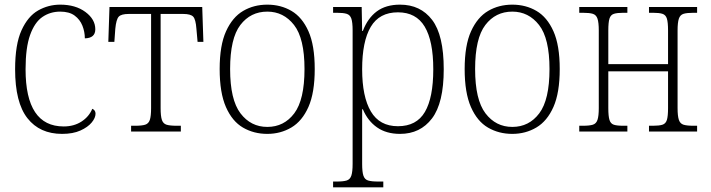

<svg xmlns="http://www.w3.org/2000/svg" viewBox="-20 -566 3057 826"><path d="M247 10Q151 10 98 -57.5Q45 -125 45 -268Q45 -375 72.5 -435.5Q100 -496 144 -521Q188 -546 239 -546Q305 -546 347.5 -514.5Q390 -483 390 -440Q390 -402 345 -401Q345 -429 334.5 -455.5Q324 -482 301 -499Q278 -516 239 -516Q196 -516 162.5 -493Q129 -470 109.5 -415.5Q90 -361 90 -268Q90 -22 254 -22Q298 -22 330.5 -43Q363 -64 377 -98Q391 -92 391 -77Q391 -59 374.5 -39Q358 -19 326 -4.5Q294 10 247 10Z M544 0V-25H562Q590 -25 604.5 -29.5Q619 -34 624.5 -50Q630 -66 630 -101V-506H534Q502 -506 491 -494.5Q480 -483 476 -442L472 -386H446L451 -536H850L855 -386H830L825 -442Q822 -483 811 -494.5Q800 -506 768 -506H671V-101Q671 -66 676.5 -50Q682 -34 696.5 -29.5Q711 -25 740 -25H758V0Z M1130 10Q1072 10 1025.5 -17Q979 -44 952 -105.5Q925 -167 925 -269Q925 -371 952.5 -431.5Q980 -492 1026 -519Q1072 -546 1130 -546Q1188 -546 1234 -519Q1280 -492 1307 -431.5Q1334 -371 1334 -269Q1334 -167 1307 -106Q1280 -45 1233.5 -17.5Q1187 10 1130 10ZM1130 -20Q1202 -20 1246 -78.5Q1290 -137 1290 -269Q1290 -401 1245 -458.5Q1200 -516 1130 -516Q1058 -516 1014 -458.5Q970 -401 970 -269Q970 -137 1014.5 -78.5Q1059 -20 1130 -20Z M1413 240V215H1429Q1457 215 1471.5 210.5Q1486 206 1491.5 189.5Q1497 173 1497 139V-435Q1497 -470 1491.5 -486Q1486 -502 1471.5 -506.5Q1457 -511 1430 -511H1413V-536H1536L1538 -433H1541Q1562 -488 1601 -517Q1640 -546 1701 -546Q1789 -546 1839 -480.5Q1889 -415 1889 -268Q1889 -123 1838.5 -56.5Q1788 10 1701 10Q1642 10 1602 -18Q1562 -46 1541 -96H1538Q1538 -73 1538 -45Q1538 -17 1538 11V139Q1538 174 1543.5 190Q1549 206 1563.5 210.5Q1578 215 1607 215H1629V240ZM1692 -23Q1772 -23 1808 -84.5Q1844 -146 1844 -268Q1844 -390 1807 -451.5Q1770 -513 1692 -513Q1612 -513 1575 -450.5Q1538 -388 1538 -268Q1538 -150 1575.5 -86.5Q1613 -23 1692 -23Z M2184 10Q2126 10 2079.5 -17Q2033 -44 2006 -105.5Q1979 -167 1979 -269Q1979 -371 2006.5 -431.5Q2034 -492 2080 -519Q2126 -546 2184 -546Q2242 -546 2288 -519Q2334 -492 2361 -431.5Q2388 -371 2388 -269Q2388 -167 2361 -106Q2334 -45 2287.5 -17.5Q2241 10 2184 10ZM2184 -20Q2256 -20 2300 -78.5Q2344 -137 2344 -269Q2344 -401 2299 -458.5Q2254 -516 2184 -516Q2112 -516 2068 -458.5Q2024 -401 2024 -269Q2024 -137 2068.5 -78.5Q2113 -20 2184 -20Z M2472 0V-25H2488Q2516 -25 2530.5 -29.5Q2545 -34 2550.5 -50.5Q2556 -67 2556 -101V-435Q2556 -469 2550.5 -485.5Q2545 -502 2530.5 -506.5Q2516 -511 2488 -511H2472V-536H2679V-511H2661Q2635 -511 2621 -506.5Q2607 -502 2602 -486Q2597 -470 2597 -435V-290H2854V-435Q2854 -470 2849 -486Q2844 -502 2830 -506.5Q2816 -511 2790 -511H2772V-536H2979V-511H2963Q2935 -511 2920.5 -506.5Q2906 -502 2900.5 -485.5Q2895 -469 2895 -435V-101Q2895 -67 2900.5 -50.5Q2906 -34 2920.5 -29.5Q2935 -25 2963 -25H2979V0H2772V-25H2790Q2816 -25 2830 -29.5Q2844 -34 2849 -50Q2854 -66 2854 -101V-259H2597V-101Q2597 -66 2602 -50Q2607 -34 2620.5 -29.5Q2634 -25 2661 -25H2679V0Z"/></svg>

Font: Noto Serif SemiCondensed ExtraLight
Style: Regular
Weight: 200
Width: 4
Designer: Monotype Design Team
Foundry: Monotype Imaging Inc.
Version: Version 2.014